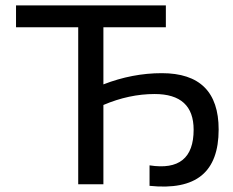

<svg xmlns="http://www.w3.org/2000/svg" viewBox="-20 -690 874 719"><path d="M601.1 -669.9V-587.9H367.2V-374Q475.6 -416 585.9 -416Q798.8 -416 798.8 -205.1Q798.8 -85.4 734.9 -33Q670.9 19.5 540 5.9V-70.8Q705.1 -44.9 705.1 -204.1Q705.1 -337.9 559.1 -337.9Q463.4 -337.9 367.2 -296.9V0H272.9V-587.9H40V-669.9Z"/></svg>

Font: LT Wave Text
Style: Regular
Weight: 400
Designer: Daniel Lyons
Version: Version 2.5 (Glyphs App)